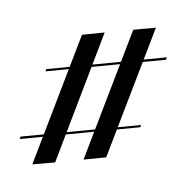

<svg xmlns="http://www.w3.org/2000/svg" viewBox="-70 -609 710 727"><g transform="rotate(10 285.0 -245.5)"><path d="M288.7 -1.6 388.7 -518.5 471.8 -541.1 371.8 -25ZM37.1 -36.3 38.7 -46 480.6 -168.5 479 -159.7ZM100.8 50 200.8 -466.1 283.9 -489.5 184.7 27.4ZM88.7 -305.6 90.3 -314.5 532.3 -437.9 530.6 -428.2Z"/></g></svg>

Font: Playfair 144pt SemiCondensed SemiBold
Style: Regular
Weight: 600
Width: 4
Designer: Claus Eggers Sørensen
Foundry: Claus Eggers Sørensen
Version: Version 2.203